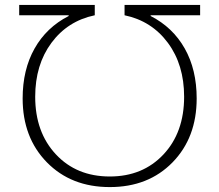

<svg xmlns="http://www.w3.org/2000/svg" viewBox="-20 -750 891 780"><path d="M72 -350Q72 -467 120.5 -553Q169 -639 259 -685V-688H58V-730H365V-688Q255 -665 189 -576Q123 -487 123 -357Q123 -213 207 -123Q291 -33 426 -33Q560 -33 644 -122.5Q728 -212 728 -357Q728 -487 662 -576Q596 -665 486 -688V-730H793V-688H592V-685Q682 -639 730.5 -553Q779 -467 779 -350Q779 -191 681 -90.5Q583 10 426 10Q269 10 170.5 -90.5Q72 -191 72 -350Z"/></svg>

Font: Mplus 1p Light
Style: Regular
Weight: 300
Version: Version 1.061